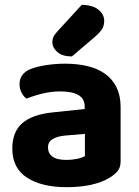

<svg xmlns="http://www.w3.org/2000/svg" viewBox="-20 -760 575 796"><path d="M256 -97Q278 -97 299.5 -101.5Q321 -106 332 -113V-205L250 -198Q218 -195 198.5 -183.5Q179 -172 179 -149Q179 -125 197 -111Q215 -97 256 -97ZM250 -496Q302 -496 344.5 -485.5Q387 -475 417 -453Q447 -431 463.5 -397Q480 -363 480 -317V-91Q480 -65 466.5 -49.5Q453 -34 434 -23Q403 -4 358 6Q313 16 256 16Q153 16 92 -23.5Q31 -63 31 -144Q31 -213 72 -249Q113 -285 198 -294L331 -308V-319Q331 -351 305 -366Q279 -381 230 -381Q192 -381 155.5 -372Q119 -363 90 -351Q78 -359 69.5 -375.5Q61 -392 61 -411Q61 -455 107 -474Q136 -485 174.5 -490.5Q213 -496 250 -496ZM319 -740Q365 -739 388.5 -719.5Q412 -700 412 -674Q412 -653 403 -639Q394 -625 372 -606L278 -526Q238 -526 217.5 -544.5Q197 -563 197 -586Q197 -597 201.5 -607Q206 -617 219 -631Z"/></svg>

Font: Baloo 2
Style: Bold
Weight: 700
Designer: Sarang Kulkarni and Ek Type
Foundry: Ek Type
Version: Version 1.640;hotconv 1.0.111;makeotfexe 2.5.65597; ttfautoh